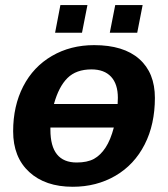

<svg xmlns="http://www.w3.org/2000/svg" viewBox="-20 -712 651 742"><path d="M578.6 -333.5Q578.6 -283.2 568.8 -238Q559.1 -192.9 539.1 -153.8Q499 -75.2 426 -32.7Q353 9.8 261.2 9.8Q154.8 9.8 92.8 -47.4Q30.8 -104.5 30.8 -204.6Q30.8 -302.7 69.8 -378.4Q108.9 -454.1 180.7 -495.8Q252.4 -537.6 343.8 -537.6Q457.5 -537.6 518.1 -484.1Q578.6 -430.7 578.6 -333.5ZM435.5 -334Q435.5 -387.2 409.2 -415.5Q382.8 -443.8 333.5 -443.8Q274.4 -443.8 240.7 -410.4Q207 -377 188.5 -310.1H434.6ZM174.8 -210.4Q174.8 -147 200.2 -115.5Q225.6 -84 276.4 -84Q317.4 -84 343.3 -98.1Q368.7 -112.3 387.9 -141.6Q407.2 -170.9 419.9 -219.2H174.8ZM531.2 -692.4 510.3 -585.4H404.3L425.3 -692.4ZM317.9 -692.4 296.9 -585.4H192.9L213.4 -692.4Z"/></svg>

Font: Arimo
Style: Italic
Weight: 400
Italic angle: -12°
Designer: Steve Matteson
Foundry: Monotype Imaging Inc.
Version: Version 1.33